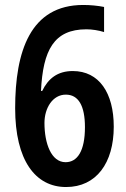

<svg xmlns="http://www.w3.org/2000/svg" viewBox="-20 -743 506 773"><path d="M246 10C368 10 438 -87 438 -233C438 -369 379 -457 273 -457C212 -457 174 -427 150 -377H145C153 -541 197 -625 328 -625C350 -625 376 -621 399 -614V-715C374 -720 344 -723 315 -723C102 -723 41 -536 41 -307C41 -98 122 10 246 10ZM244 -90C186 -90 159 -166 159 -248C159 -308 192 -362 245 -362C296 -362 322 -317 322 -231C322 -134 291 -90 244 -90Z"/></svg>

Font: Noto Sans Gurmukhi UI Condensed SemiBold
Style: Regular
Weight: 600
Width: 3
Designer: Jelle Bosma - Monotype Design Team
Foundry: Monotype Imaging Inc.
Version: Version 2.004